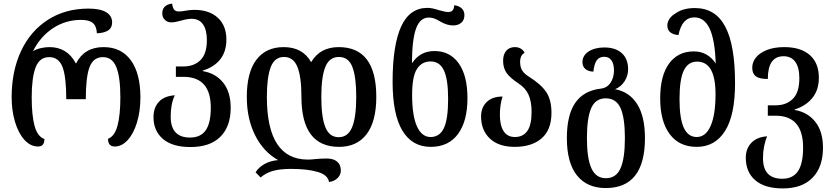

<svg xmlns="http://www.w3.org/2000/svg" viewBox="-20 -810 4660 1072"><path d="M45 -267Q45 -413 97.5 -525Q150 -637 247.5 -699.5Q345 -762 474 -762Q539 -762 572.5 -742Q606 -722 606 -685Q606 -655 584.5 -640.5Q563 -626 521 -624Q519 -664 498.5 -681.5Q478 -699 433 -699Q347 -699 276.5 -653Q206 -607 164 -524Q181 -535 206.5 -541Q232 -547 256 -547Q356 -547 404 -455Q451 -547 558 -547Q657 -547 710.5 -473.5Q764 -400 764 -266Q764 -190 745 -127Q726 -64 693 -28Q660 8 621 8Q583 8 583 -35Q620 -49 636 -108Q652 -167 652 -267Q652 -379 629.5 -435Q607 -491 555 -491Q501 -491 480 -435.5Q459 -380 459 -256H350Q350 -381 329 -436Q308 -491 254 -491Q201 -491 179 -434Q157 -377 157 -267Q157 -164 173.5 -105.5Q190 -47 228 -34Q228 8 193 8Q150 8 116.5 -29Q83 -66 64 -129Q45 -192 45 -267Z M837 -156Q837 -209 867 -241.5Q897 -274 956 -278Q933 -230 933 -159Q933 -42 1041 -42Q1100 -42 1128.5 -82.5Q1157 -123 1157 -209Q1157 -381 1004 -381H962V-439H1004Q1063 -439 1099 -474Q1135 -509 1135 -586Q1135 -643 1113.5 -674Q1092 -705 1050 -705Q1025 -705 992 -695Q956 -685 937 -685Q915 -685 900.5 -699Q886 -713 886 -735Q886 -783 941 -790Q944 -766 952.5 -756Q961 -746 978 -746Q987 -746 994.5 -747Q1002 -748 1008 -749Q1040 -755 1065 -755Q1148 -755 1196 -711Q1244 -667 1244 -589Q1244 -522 1209.5 -478.5Q1175 -435 1112 -416V-413Q1184 -401 1226 -348.5Q1268 -296 1268 -208Q1268 -104 1210.5 -46.5Q1153 11 1043 11Q943 11 890 -34Q837 -79 837 -156Z M1754 150Q1697 133 1605 133Q1544 133 1504.5 144Q1465 155 1435 181L1407 152Q1424 124 1457.5 105.5Q1491 87 1533 84Q1451 38 1404.5 -54.5Q1358 -147 1358 -269Q1358 -406 1411.5 -476.5Q1465 -547 1564 -547Q1670 -547 1717 -463Q1767 -547 1871 -547Q2081 -547 2081 -269Q2081 -132 2027 -61Q1973 10 1873 10Q1663 10 1663 -269Q1663 -381 1640.5 -436.5Q1618 -492 1566 -492Q1513 -492 1491.5 -435Q1470 -378 1470 -269Q1470 81 1699 81Q1718 81 1743 78Q1754 77 1770 76Q1786 75 1803 75Q1842 75 1862.5 92.5Q1883 110 1883 142Q1883 167 1864 185Q1845 203 1817 206Q1811 167 1754 150ZM1969 -269Q1969 -380 1947.5 -436Q1926 -492 1872 -492Q1819 -492 1796.5 -436.5Q1774 -381 1774 -269Q1774 -156 1796.5 -100Q1819 -44 1871 -44Q1923 -44 1946 -100Q1969 -156 1969 -269Z M2172 -353Q2172 -557 2219.5 -661.5Q2267 -766 2367 -766Q2392 -766 2428 -754Q2465 -743 2482 -743Q2499 -743 2507 -752Q2515 -761 2516 -781Q2544 -777 2558.5 -762.5Q2573 -748 2573 -726Q2573 -698 2555.5 -683Q2538 -668 2510 -668Q2475 -668 2438 -690Q2418 -702 2404 -707Q2390 -712 2374 -712Q2326 -712 2303.5 -652Q2281 -592 2280 -460H2283Q2303 -491 2334 -508Q2365 -525 2406 -525Q2492 -525 2541 -456.5Q2590 -388 2590 -262Q2590 -133 2537 -61.5Q2484 10 2385 10Q2281 10 2226.5 -81Q2172 -172 2172 -353ZM2482 -258Q2482 -367 2458.5 -417Q2435 -467 2384 -467Q2335 -467 2308 -425Q2281 -383 2281 -280Q2281 -164 2308 -104.5Q2335 -45 2384 -45Q2435 -45 2458.5 -95Q2482 -145 2482 -258Z M2666 -160Q2666 -210 2697.5 -240.5Q2729 -271 2786 -271Q2771 -226 2771 -168Q2771 -110 2792 -77.5Q2813 -45 2855 -45Q2900 -45 2924 -78.5Q2948 -112 2948 -186Q2948 -243 2931 -281Q2914 -319 2875 -344Q2828 -375 2808.5 -402.5Q2789 -430 2789 -471Q2789 -506 2806.5 -526.5Q2824 -547 2855 -547Q2874 -547 2888.5 -538Q2903 -529 2909 -515Q2884 -502 2884 -464Q2884 -436 2895 -417.5Q2906 -399 2933 -382Q3000 -340 3029.5 -296.5Q3059 -253 3059 -180Q3059 -85 3004 -37.5Q2949 10 2854 10Q2764 10 2715 -36.5Q2666 -83 2666 -160Z M3145 -39Q3145 -168 3192 -236Q3239 -304 3334 -315Q3369 -319 3388.5 -347.5Q3408 -376 3408 -417Q3408 -453 3394 -473Q3380 -493 3354 -493Q3326 -493 3312 -473.5Q3298 -454 3293 -410Q3264 -411 3248 -425Q3232 -439 3232 -463Q3232 -500 3266.5 -522.5Q3301 -545 3354 -545Q3417 -545 3452 -513Q3487 -481 3487 -423Q3487 -387 3467 -356Q3447 -325 3414 -312Q3495 -297 3538 -228Q3581 -159 3581 -39Q3581 240 3362 240Q3258 240 3201.5 169.5Q3145 99 3145 -39ZM3469 -39Q3469 -153 3444.5 -207Q3420 -261 3362 -261Q3305 -261 3281 -206.5Q3257 -152 3257 -39Q3257 74 3282 129.5Q3307 185 3363 185Q3420 185 3444.5 130Q3469 75 3469 -39Z M3666 -261Q3666 -387 3715.5 -455Q3765 -523 3854 -523Q3894 -523 3925 -505Q3956 -487 3976 -455Q3972 -586 3942.5 -649.5Q3913 -713 3857 -713Q3788 -713 3768 -614Q3706 -620 3706 -668Q3706 -687 3718 -705Q3730 -723 3753 -736Q3793 -765 3860 -765Q3974 -765 4029 -662Q4084 -559 4084 -345Q4084 -167 4028 -78.5Q3972 10 3870 10Q3772 10 3719 -61.5Q3666 -133 3666 -261ZM3975 -285Q3975 -466 3872 -466Q3822 -466 3798 -416.5Q3774 -367 3774 -257Q3774 -148 3798 -96.5Q3822 -45 3870 -45Q3920 -45 3947.5 -106.5Q3975 -168 3975 -285Z M4144 71Q4144 20 4175 -12.5Q4206 -45 4263 -49Q4253 -26 4246.5 6Q4240 38 4240 72Q4240 131 4267 159.5Q4294 188 4348 188Q4407 188 4435.5 145.5Q4464 103 4464 14Q4464 -164 4310 -164H4267V-222H4311Q4370 -222 4406.5 -258Q4443 -294 4443 -373Q4443 -433 4420.5 -464.5Q4398 -496 4355 -496Q4267 -496 4267 -369Q4220 -369 4200 -384Q4180 -399 4180 -432Q4180 -464 4201.5 -490Q4223 -516 4263.5 -531.5Q4304 -547 4359 -547Q4451 -547 4501.5 -502.5Q4552 -458 4552 -376Q4552 -308 4515.5 -263Q4479 -218 4417 -199V-196Q4489 -184 4532 -130Q4575 -76 4575 15Q4575 122 4517 182Q4459 242 4351 242Q4250 242 4197 196.5Q4144 151 4144 71Z"/></svg>

Font: Noto Serif Georgian Medium Narrow
Style: Regular
Weight: 500
Width: 4
Designer: Monotype Design team
Foundry: Monotype Imaging Inc.
Version: Version 1.000